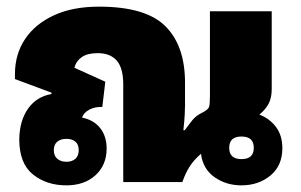

<svg xmlns="http://www.w3.org/2000/svg" viewBox="-20 -548 907 578"><path d="M180 10Q120 10 79 -23Q38 -56 38 -129Q39 -185 64.5 -221Q90 -257 135 -265V-269L25 -310V-325Q25 -385 55.5 -430.5Q86 -476 142.5 -502Q199 -528 278 -528Q419 -528 478 -469Q537 -410 537 -299V-230Q537 -221 536 -201.5Q535 -182 532 -156H536Q547 -171 558.5 -185.5Q570 -200 589 -209Q607 -218 609.5 -226.5Q612 -235 612 -260V-514H798V-280Q798 -254 789 -236.5Q780 -219 761 -203Q792 -191 811 -165.5Q830 -140 830 -102Q830 -49 794 -19.5Q758 10 707 10Q661 10 626 -14.5Q591 -39 585 -85Q563 -66 550.5 -46Q538 -26 529 0H351V-294Q351 -343 331.5 -365.5Q312 -388 274 -388Q243 -388 226 -376Q209 -364 204 -344L297 -302L288 -226Q266 -227 249 -218Q232 -209 227 -194Q262 -187 281.5 -162.5Q301 -138 301 -101Q301 -51 267.5 -20.5Q234 10 180 10ZM707 -69Q744 -69 744 -103Q744 -137 707 -137Q670 -137 670 -103Q670 -69 707 -69ZM38 -132V-129V-126ZM180 -61Q197 -61 207 -70Q217 -79 217 -96Q217 -113 207 -121.5Q197 -130 180 -130Q163 -130 152.5 -121.5Q142 -113 142 -96Q142 -79 152.5 -70Q163 -61 180 -61Z"/></svg>

Font: Noto Sans Thai Looped UI Black
Style: Regular
Weight: 900
Designer: Cadson Demak Team
Foundry: Cadson Demak Co., Ltd.
Version: Version 1.000